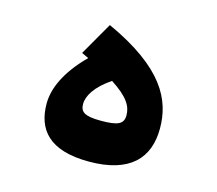

<svg xmlns="http://www.w3.org/2000/svg" viewBox="-75 -552 735 650"><g transform="rotate(15 293.0 -227.5)"><path d="M285.6 4.9C428.7 4.9 489.3 -61 489.3 -165.5C489.3 -265.6 441.4 -365.7 234.9 -460L168.5 -344.7C176.8 -340.8 185.1 -336.9 192.9 -333C122.1 -262.7 96.7 -198.7 96.7 -148.4C96.7 -58.6 144.5 4.9 285.6 4.9ZM291 -279.3C353.5 -238.8 368.2 -209.5 368.2 -179.2C368.2 -148.4 348.1 -139.2 289.6 -139.2C230 -139.2 216.3 -151.4 216.3 -179.2C216.3 -207 238.3 -244.1 291 -279.3Z"/></g></svg>

Font: Cascadia Mono NF
Style: Bold
Weight: 700
Monospace: yes
Designer: Aaron Bell
Foundry: Saja Typeworks
Version: Version 2404.023